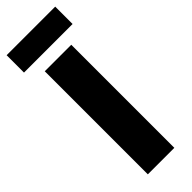

<svg xmlns="http://www.w3.org/2000/svg" viewBox="-291 -903 922 922"><g transform="rotate(-45 170.0 -442.0)"><path d="M80 0V-700H260V0ZM5 -766V-884H335V-766Z"/></g></svg>

Font: Golos Text
Style: Bold
Weight: 700
Designer: A.Korolkova, Vitaly Kuzmin
Foundry: ParaType Ltd
Version: Version 2.004